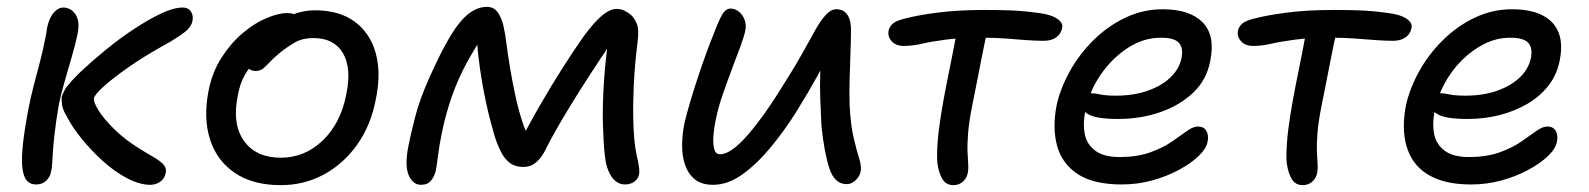

<svg xmlns="http://www.w3.org/2000/svg" viewBox="-20 -528 4634 560"><path d="M418 11Q388 11 352 -7.5Q316 -26 281.5 -57Q247 -88 218.5 -123Q190 -158 174 -190Q164 -206 161.5 -219.5Q159 -233 160 -246Q163 -254 168 -264Q173 -274 181 -282Q193 -298 222 -325Q251 -352 289.5 -383.5Q328 -415 369.5 -442.5Q411 -470 448.5 -488Q486 -506 513 -506Q524 -506 530.5 -501Q537 -496 540 -488Q543 -480 542 -472Q541 -450 513 -430Q485 -410 453 -393Q396 -361 352 -330Q308 -299 281.5 -275Q255 -251 254 -241Q252 -231 267 -206.5Q282 -182 313 -151.5Q344 -121 386 -95Q405 -83 423.5 -72.5Q442 -62 453.5 -51.5Q465 -41 464 -28Q463 -17 457 -8Q451 1 440.5 6Q430 11 418 11ZM85 10Q59 10 50 -16.5Q41 -43 45.5 -93.5Q50 -144 64 -216Q70 -246 78.5 -279Q87 -312 96 -345.5Q105 -379 111 -411Q113 -419 114.5 -427.5Q116 -436 117 -445Q121 -465 128 -478Q135 -491 144.5 -498.5Q154 -506 164 -506Q187 -506 200.5 -485.5Q214 -465 206 -428Q201 -403 190.5 -366.5Q180 -330 169 -292Q158 -254 152 -225Q143 -173 138.5 -132Q134 -91 133 -64.5Q132 -38 129 -28Q127 -16 120.5 -7.5Q114 1 105.5 5.5Q97 10 85 10Z M799 12Q717 12 664.5 -24Q612 -60 592.5 -121.5Q573 -183 588 -262Q599 -318 626.5 -360.5Q654 -403 688.5 -432Q723 -461 758 -475.5Q793 -490 818 -490Q829 -490 836.5 -487Q844 -484 848.5 -477.5Q853 -471 851 -460Q846 -440 835 -423.5Q824 -407 794 -394Q758 -377 733.5 -356.5Q709 -336 694 -309.5Q679 -283 673 -246Q657 -165 692 -116.5Q727 -68 799 -68Q869 -68 921.5 -118.5Q974 -169 990 -253Q1006 -330 980 -373.5Q954 -417 894 -417Q863 -417 841.5 -405Q820 -393 795 -373Q777 -358 766 -346Q755 -334 746.5 -327.5Q738 -321 725 -321Q711 -321 703.5 -330.5Q696 -340 700 -361Q704 -384 723.5 -408Q743 -432 771.5 -452.5Q800 -473 833 -485.5Q866 -498 898 -498Q970 -498 1015 -464.5Q1060 -431 1076 -372.5Q1092 -314 1076 -238Q1062 -163 1022 -106.5Q982 -50 924.5 -19Q867 12 799 12Z M1208 11Q1184 11 1172 -17Q1160 -45 1171 -101Q1176 -128 1190 -183.5Q1204 -239 1233 -303Q1267 -379 1294 -423.5Q1321 -468 1347 -488Q1373 -508 1400 -508Q1421 -508 1432.5 -491Q1444 -474 1449 -450Q1454 -426 1457 -402Q1461 -370 1467.5 -331Q1474 -292 1482.5 -252Q1491 -212 1502.5 -176Q1514 -140 1529 -115L1493 -107Q1522 -164 1555 -221Q1588 -278 1621 -330Q1654 -382 1683 -423Q1715 -466 1737.5 -484Q1760 -502 1778 -502Q1791 -502 1802 -496.5Q1813 -491 1821 -484Q1832 -473 1838 -457Q1844 -441 1840 -409Q1831 -337 1828.5 -279.5Q1826 -222 1827 -183Q1828 -114 1837.5 -73Q1847 -32 1844 -20Q1842 -7 1830.5 1.5Q1819 10 1803 10Q1779 10 1763.5 -13Q1748 -36 1744 -75Q1740 -111 1738.5 -166Q1737 -221 1741.5 -289.5Q1746 -358 1757 -431L1786 -438Q1762 -403 1732.5 -358.5Q1703 -314 1672.5 -266Q1642 -218 1614.5 -171Q1587 -124 1566 -82Q1555 -63 1540.5 -52Q1526 -41 1507 -41Q1483 -41 1467.5 -52.5Q1452 -64 1441.5 -84.5Q1431 -105 1423 -130Q1419 -144 1412 -169.5Q1405 -195 1398 -227Q1391 -259 1385 -295Q1379 -331 1375 -366.5Q1371 -402 1371 -433L1401 -441Q1367 -392 1341.5 -345Q1316 -298 1298.5 -248.5Q1281 -199 1269 -142Q1261 -103 1257.5 -74Q1254 -45 1251 -30Q1247 -13 1237 -1Q1227 11 1208 11Z M2060 11Q2026 11 2006.5 -5Q1987 -21 1978 -47.5Q1969 -74 1969.5 -105.5Q1970 -137 1976 -167Q1982 -193 1992.5 -229Q2003 -265 2016 -304Q2029 -343 2041.5 -377Q2054 -411 2062 -430Q2075 -465 2085.5 -484Q2096 -503 2111 -503Q2124 -503 2135 -494Q2146 -485 2151.5 -471Q2157 -457 2154 -440Q2151 -424 2140 -394Q2129 -364 2115 -327Q2101 -290 2088 -252.5Q2075 -215 2069 -185Q2063 -158 2061 -133.5Q2059 -109 2063 -93.5Q2067 -78 2080 -78Q2112 -78 2161.5 -135Q2211 -192 2272 -292Q2300 -336 2321 -374Q2342 -412 2358 -440.5Q2374 -469 2389 -485Q2404 -501 2419 -501Q2442 -501 2452.5 -483.5Q2463 -466 2462 -437Q2462 -411 2460.5 -373Q2459 -335 2458 -295.5Q2457 -256 2458 -222Q2461 -164 2469.5 -127.5Q2478 -91 2485 -69Q2492 -47 2491 -33Q2490 -22 2484 -12.5Q2478 -3 2469 3Q2460 9 2449 9Q2414 9 2399 -37Q2384 -83 2376 -160Q2374 -196 2372.5 -237Q2371 -278 2372.5 -319Q2374 -360 2376 -395L2405 -385Q2388 -350 2365 -308Q2342 -266 2302 -201Q2268 -147 2228 -98.5Q2188 -50 2145.5 -19.5Q2103 11 2060 11Z M2616 -394Q2593 -394 2580.5 -408Q2568 -422 2572 -440Q2575 -451 2584 -459Q2593 -467 2616 -473Q2652 -483 2712.5 -491Q2773 -499 2854 -499Q2896 -499 2931.5 -497.5Q2967 -496 3010 -490Q3044 -486 3062.5 -474Q3081 -462 3078 -447Q3076 -436 3069.5 -427.5Q3063 -419 3051.5 -414Q3040 -409 3023 -409Q3002 -409 2974 -411Q2946 -413 2914.5 -415.5Q2883 -418 2850 -418Q2781 -418 2739 -412.5Q2697 -407 2669 -400.5Q2641 -394 2616 -394ZM2761 12Q2739 12 2728.5 -6Q2718 -24 2714 -52Q2712 -73 2714.5 -109.5Q2717 -146 2724 -189.5Q2731 -233 2739 -274Q2750 -329 2758.5 -371.5Q2767 -414 2772 -442L2862 -448Q2858 -431 2852.5 -405.5Q2847 -380 2841 -348.5Q2835 -317 2828.5 -284.5Q2822 -252 2816 -222Q2806 -172 2803.5 -138.5Q2801 -105 2802 -84Q2803 -63 2804 -49.5Q2805 -36 2803 -25Q2801 -14 2795 -5.5Q2789 3 2780 7.5Q2771 12 2761 12Z M3252 10Q3169 10 3123 -20.5Q3077 -51 3063 -103.5Q3049 -156 3062 -222Q3073 -271 3100.5 -320.5Q3128 -370 3169.5 -411Q3211 -452 3262.5 -476.5Q3314 -501 3371 -501Q3450 -501 3487.5 -463Q3525 -425 3510 -351Q3500 -296 3461 -258.5Q3422 -221 3364.5 -201Q3307 -181 3241 -181Q3173 -181 3150.5 -197Q3128 -213 3132 -233Q3134 -245 3141 -250.5Q3148 -256 3163 -256Q3174 -256 3189.5 -252.5Q3205 -249 3236 -249Q3286 -249 3326.5 -263Q3367 -277 3393 -301.5Q3419 -326 3426 -358Q3432 -388 3418.5 -403Q3405 -418 3366 -418Q3315 -418 3269 -388Q3223 -358 3189.5 -309Q3156 -260 3145 -202Q3138 -166 3144 -136.5Q3150 -107 3174.5 -88.5Q3199 -70 3245 -70Q3297 -70 3334.5 -83.5Q3372 -97 3398 -115Q3424 -133 3442 -146Q3460 -159 3474 -159Q3491 -159 3498.5 -146.5Q3506 -134 3502 -114Q3498 -94 3475.5 -72.5Q3453 -51 3417.5 -32Q3382 -13 3339.5 -1.5Q3297 10 3252 10Z M3635 -394Q3612 -394 3599.5 -408Q3587 -422 3591 -440Q3594 -451 3603 -459Q3612 -467 3635 -473Q3671 -483 3731.5 -491Q3792 -499 3873 -499Q3915 -499 3950.5 -497.5Q3986 -496 4029 -490Q4063 -486 4081.5 -474Q4100 -462 4097 -447Q4095 -436 4088.5 -427.5Q4082 -419 4070.5 -414Q4059 -409 4042 -409Q4021 -409 3993 -411Q3965 -413 3933.5 -415.5Q3902 -418 3869 -418Q3800 -418 3758 -412.5Q3716 -407 3688 -400.5Q3660 -394 3635 -394ZM3780 12Q3758 12 3747.5 -6Q3737 -24 3733 -52Q3731 -73 3733.5 -109.5Q3736 -146 3743 -189.5Q3750 -233 3758 -274Q3769 -329 3777.5 -371.5Q3786 -414 3791 -442L3881 -448Q3877 -431 3871.5 -405.5Q3866 -380 3860 -348.5Q3854 -317 3847.5 -284.5Q3841 -252 3835 -222Q3825 -172 3822.5 -138.5Q3820 -105 3821 -84Q3822 -63 3823 -49.5Q3824 -36 3822 -25Q3820 -14 3814 -5.5Q3808 3 3799 7.5Q3790 12 3780 12Z M4271 10Q4209 10 4167.5 -7.5Q4126 -25 4104 -56.5Q4082 -88 4076.5 -130Q4071 -172 4081 -222Q4092 -271 4119.5 -320.5Q4147 -370 4188.5 -411Q4230 -452 4281.5 -476.5Q4333 -501 4390 -501Q4443 -501 4477.5 -484Q4512 -467 4525.5 -434Q4539 -401 4529 -351Q4521 -310 4496.5 -278.5Q4472 -247 4435.5 -225.5Q4399 -204 4354.5 -192.5Q4310 -181 4260 -181Q4192 -181 4169.5 -197Q4147 -213 4151 -233Q4153 -245 4160 -250.5Q4167 -256 4182 -256Q4193 -256 4208.5 -252.5Q4224 -249 4255 -249Q4305 -249 4345.5 -263Q4386 -277 4412 -301.5Q4438 -326 4445 -358Q4451 -388 4437.5 -403Q4424 -418 4385 -418Q4346 -418 4310.5 -400.5Q4275 -383 4244.5 -353Q4214 -323 4193 -284Q4172 -245 4164 -202Q4157 -166 4163 -136.5Q4169 -107 4193.5 -88.5Q4218 -70 4264 -70Q4316 -70 4353.5 -83.5Q4391 -97 4417 -115Q4443 -133 4461 -146Q4479 -159 4493 -159Q4510 -159 4517.5 -146.5Q4525 -134 4521 -114Q4517 -94 4494.5 -72.5Q4472 -51 4436.5 -32Q4401 -13 4358.5 -1.5Q4316 10 4271 10Z"/></svg>

Font: Shantell Sans
Style: Italic
Weight: 400
Italic angle: -11°
Designer: Stephen Nixon, Anya Danilova, Shantell Martin
Foundry: Arrow Type
Version: Version 1.011;[c5ecc13dd]